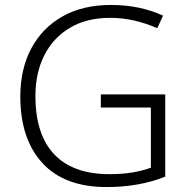

<svg xmlns="http://www.w3.org/2000/svg" viewBox="-20 -745 764 775"><path d="M387 -364H647V-32Q542 10 410 10Q240 10 151 -87Q62 -184 62 -356Q62 -465 105.5 -548Q149 -631 231 -678Q313 -725 428 -725Q544 -725 638 -682L615 -631Q570 -651 522 -662Q474 -673 425 -673Q330 -673 262.5 -633Q195 -593 159 -522Q123 -451 123 -357Q123 -202 199 -122Q275 -42 422 -42Q474 -42 515 -49Q556 -56 589 -68V-311H387Z"/></svg>

Font: Noto Sans Lao Looped Light
Style: Regular
Weight: 300
Designer: Mark Frömberg, Ben Mitchell
Foundry: The Fontpad Ltd
Version: Version 1.002; ttfautohint (v1.8.4.7-5d5b)